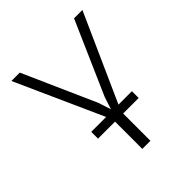

<svg xmlns="http://www.w3.org/2000/svg" viewBox="-199 -661 998 998"><g transform="rotate(-45 300.0 -162.5)"><path d="M449.2 2H335V202.6H275.4V2H150.4V-47.9H259.8L43.9 -528.3H105.5L283.2 -127.9L305.7 -58.6L328.6 -127.9L504.4 -528.3H565.9L350.6 -47.9H449.2Z"/></g></svg>

Font: Roboto Mono Light
Style: Regular
Weight: 300
Designer: Google
Version: Version 2.000985; 2015; ttfautohint (v1.3)